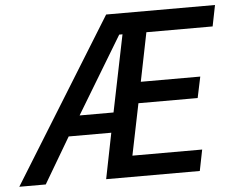

<svg xmlns="http://www.w3.org/2000/svg" viewBox="-97 -757 998 817"><g transform="rotate(-5 401.5 -349.0)"><path d="M363 -195H181L66 0H-47L385 -698H850L832 -608H549L507 -400H761L742 -310H489L444 -90H742L724 0H324ZM433 -608 235 -280H380L447 -608Z"/></g></svg>

Font: IBM Plex Sans Cond Medm
Style: Italic
Weight: 500
Width: 3
Italic angle: -11°
Designer: Mike Abbink, Paul van der Laan, Pieter van Rosmalen
Foundry: Bold Monday
Version: Version 1.3